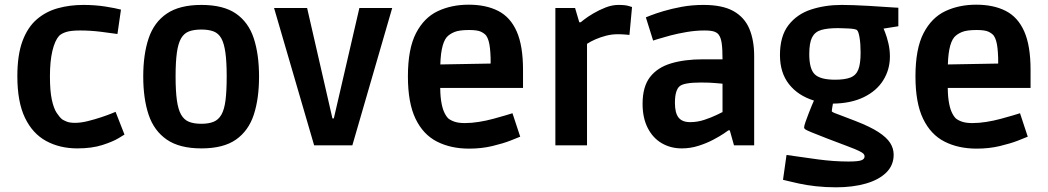

<svg xmlns="http://www.w3.org/2000/svg" viewBox="-20 -620 4469 819"><path d="M310 13Q235 13 177 -18.5Q119 -50 86.5 -117.5Q54 -185 54 -295Q54 -386 76 -445Q98 -504 137 -537.5Q176 -571 227 -585Q278 -599 335 -599Q386 -599 430 -592Q474 -585 496 -579L481 -475Q455 -479 410 -484.5Q365 -490 322 -490Q282 -490 262 -483.5Q242 -477 232 -467Q214 -447 203.5 -403Q193 -359 193 -294Q193 -232 201 -195Q209 -158 221.5 -139Q234 -120 245 -111Q251 -107 264 -101.5Q277 -96 300 -96Q325 -96 355 -103.5Q385 -111 412 -120Q439 -129 456 -136Q473 -143 473 -143L511 -46Q511 -46 486.5 -31Q462 -16 417 -1.5Q372 13 310 13Z M839 13Q746 13 691.5 -24.5Q637 -62 614 -130.5Q591 -199 591 -294Q591 -388 614 -456.5Q637 -525 691.5 -562Q746 -599 839 -599Q933 -599 986.5 -562Q1040 -525 1062.5 -456.5Q1085 -388 1085 -293Q1085 -199 1062.5 -130.5Q1040 -62 986.5 -24.5Q933 13 839 13ZM839 -92Q870 -92 891 -100.5Q912 -109 924.5 -131Q937 -153 942 -192.5Q947 -232 947 -294Q947 -356 941.5 -395.5Q936 -435 924 -456.5Q912 -478 891 -486Q870 -494 839 -494Q807 -494 786 -486Q765 -478 752.5 -456.5Q740 -435 734.5 -395.5Q729 -356 729 -294Q729 -232 734.5 -192.5Q740 -153 752.5 -131Q765 -109 786 -100.5Q807 -92 839 -92Z M1320 0 1149 -586H1290L1398 -115H1404L1513 -586H1653L1483 0Z M1981 14Q1903 14 1844 -16Q1785 -46 1752.5 -113.5Q1720 -181 1720 -294Q1720 -412 1754.5 -478.5Q1789 -545 1847.5 -572.5Q1906 -600 1979 -600Q2053 -600 2105 -573.5Q2157 -547 2184 -486Q2211 -425 2211 -322V-245H1797L1858 -265Q1857 -221 1861.5 -191Q1866 -161 1874 -143Q1882 -125 1892 -115Q1903 -106 1920 -100.5Q1937 -95 1963 -95Q1991 -95 2022.5 -100Q2054 -105 2083.5 -113Q2113 -121 2135 -127.5Q2157 -134 2166 -137L2199 -37Q2190 -33 2158 -20.5Q2126 -8 2080 3Q2034 14 1981 14ZM1858 -318 1798 -344 2135 -350 2073 -324Q2074 -378 2070 -414.5Q2066 -451 2054 -468Q2047 -477 2032 -484.5Q2017 -492 1981 -492Q1939 -492 1918.5 -483.5Q1898 -475 1886 -462Q1857 -428 1858 -318Z M2349 0V-586H2433L2451 -525H2457Q2457 -525 2471.5 -536.5Q2486 -548 2510.5 -562.5Q2535 -577 2563 -588Q2591 -599 2618 -599Q2647 -599 2661.5 -594.5Q2676 -590 2676 -590L2665 -471Q2665 -471 2649 -472.5Q2633 -474 2615 -474Q2589 -474 2564.5 -467.5Q2540 -461 2519.5 -452Q2499 -443 2484 -433V0Z M2888 13Q2841 13 2803 -9Q2765 -31 2743 -74Q2721 -117 2721 -177Q2721 -250 2752.5 -291Q2784 -332 2842 -349.5Q2900 -367 2978 -367H3062Q3062 -412 3058.5 -435.5Q3055 -459 3047 -470Q3042 -479 3028.5 -484.5Q3015 -490 2985 -490Q2948 -490 2909.5 -483.5Q2871 -477 2839 -468.5Q2807 -460 2786.5 -453.5Q2766 -447 2766 -447L2735 -546Q2735 -546 2755 -554Q2775 -562 2810 -572.5Q2845 -583 2888.5 -591Q2932 -599 2981 -599Q3062 -599 3109 -572.5Q3156 -546 3176.5 -497Q3197 -448 3197 -381V0H3111L3093 -64H3087Q3085 -62 3067 -50Q3049 -38 3021.5 -23.5Q2994 -9 2959.5 2Q2925 13 2888 13ZM2924 -99Q2955 -99 2985 -109Q3015 -119 3036.5 -129.5Q3058 -140 3062 -142V-263Q3058 -263 3033.5 -265.5Q3009 -268 2970 -268Q2897 -268 2879 -252Q2870 -245 2864.5 -227.5Q2859 -210 2859 -181Q2859 -138 2874.5 -118.5Q2890 -99 2924 -99Z M3546 179Q3502 179 3461 174.5Q3420 170 3388.5 163Q3357 156 3338.5 151.5Q3320 147 3320 147L3335 41Q3402 51 3470 60Q3538 69 3599 69Q3639 69 3653.5 64Q3668 59 3668 47Q3668 41 3663.5 36Q3659 31 3643.5 23.5Q3628 16 3596 4Q3564 -8 3509 -29Q3463 -47 3442 -55.5Q3421 -64 3415.5 -68Q3410 -72 3410 -76Q3410 -83 3416 -100Q3422 -117 3429.5 -136.5Q3437 -156 3443.5 -171.5Q3450 -187 3452 -191Q3384 -212 3345.5 -261Q3307 -310 3307 -385Q3307 -466 3343.5 -513Q3380 -560 3440 -579.5Q3500 -599 3570 -599Q3590 -599 3621 -598Q3652 -597 3685 -595Q3718 -593 3747 -591Q3776 -589 3794 -588Q3812 -587 3812 -587V-508L3749 -498Q3749 -498 3756 -480.5Q3763 -463 3769.5 -435.5Q3776 -408 3776 -379Q3776 -323 3747.5 -277.5Q3719 -232 3664.5 -205.5Q3610 -179 3533 -178Q3532 -173 3530 -161Q3528 -149 3528 -146Q3528 -143 3538.5 -138.5Q3549 -134 3571.5 -126Q3594 -118 3629 -104Q3691 -80 3726.5 -57Q3762 -34 3777 -10.5Q3792 13 3792 40Q3792 85 3760.5 116Q3729 147 3673.5 163Q3618 179 3546 179ZM3542 -280Q3584 -280 3608 -289.5Q3632 -299 3641.5 -324Q3651 -349 3651 -395Q3651 -434 3646.5 -460Q3642 -486 3636 -491Q3634 -494 3623.5 -496Q3613 -498 3599.5 -498.5Q3586 -499 3574 -499.5Q3562 -500 3554 -500Q3509 -500 3482.5 -492Q3456 -484 3444 -460.5Q3432 -437 3432 -389Q3432 -325 3456 -302.5Q3480 -280 3542 -280Z M4146 14Q4068 14 4009 -16Q3950 -46 3917.5 -113.5Q3885 -181 3885 -294Q3885 -412 3919.5 -478.5Q3954 -545 4012.5 -572.5Q4071 -600 4144 -600Q4218 -600 4270 -573.5Q4322 -547 4349 -486Q4376 -425 4376 -322V-245H3962L4023 -265Q4022 -221 4026.5 -191Q4031 -161 4039 -143Q4047 -125 4057 -115Q4068 -106 4085 -100.5Q4102 -95 4128 -95Q4156 -95 4187.5 -100Q4219 -105 4248.5 -113Q4278 -121 4300 -127.5Q4322 -134 4331 -137L4364 -37Q4355 -33 4323 -20.5Q4291 -8 4245 3Q4199 14 4146 14ZM4023 -318 3963 -344 4300 -350 4238 -324Q4239 -378 4235 -414.5Q4231 -451 4219 -468Q4212 -477 4197 -484.5Q4182 -492 4146 -492Q4104 -492 4083.5 -483.5Q4063 -475 4051 -462Q4022 -428 4023 -318Z"/></svg>

Font: Ruda ExtraBold
Style: Regular
Weight: 800
Designer: Mariela Monsalve and Angelina Sanchez
Foundry: Mariela Monsalve and Angelina Sanchez
Version: Version 2.000